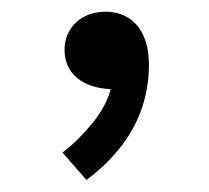

<svg xmlns="http://www.w3.org/2000/svg" viewBox="-20 -149 350 321"><path d="M165 0C160.6 18.1 150.4 37.1 134.8 56.6C118.7 76.2 102.1 92.8 84.5 106L124.5 151.9C194.3 99.6 229 35.2 229 -41C229 -99.6 198.7 -129.4 156.2 -129.4C116.7 -129.4 87.9 -103 87.9 -65.9C87.9 -25.4 118.7 -2 165 0Z"/></svg>

Font: Estedad SemiBold
Style: Regular
Weight: 600
Designer: Amin Abedi
Version: Version 7.3